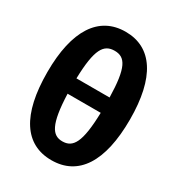

<svg xmlns="http://www.w3.org/2000/svg" viewBox="-196 -943 1000 1084"><g transform="rotate(30 304.0 -401.0)"><path d="M305 -820C131 -820 35 -674 35 -402C35 -123 130 18 303 18C477 18 573 -125 573 -403C573 -676 478 -820 305 -820ZM305 -696C374 -696 407 -646 411 -453H195C200 -646 234 -696 305 -696ZM303 -105C238 -105 202 -156 195 -353H411C406 -157 372 -105 303 -105Z"/></g></svg>

Font: Glow Sans SC Normal ExtraBold
Style: Regular
Weight: 800
Designer: Ryoko NISHIZUKA (kana, bopomofo & ideographs); Paul D. Hunt (Latin, Greek & Cyrillic); Sandoll Communications, Soo-young
Version: Version 0.93